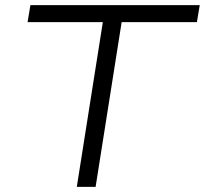

<svg xmlns="http://www.w3.org/2000/svg" viewBox="-20 -725 795 745"><path d="M278 0 379 -639H87L98 -705H755L744 -639H452L351 0Z"/></svg>

Font: Nunito Sans 7pt SemiExpanded Light
Style: Italic
Weight: 300
Width: 6
Italic angle: -9°
Designer: Vernon Adams
Foundry: Vernon Adams
Version: Version 3.101;gftools[0.9.27]